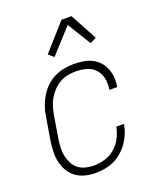

<svg xmlns="http://www.w3.org/2000/svg" viewBox="-140 -839 781 936"><g transform="rotate(-20 250.0 -371.5)"><path d="M195 8Q167 8 141 1.5Q115 -5 94 -20Q73 -35 59.5 -57.5Q46 -80 40 -106Q34 -132 35 -160Q36 -188 40 -215L60 -335Q64 -361 72.5 -385.5Q81 -410 95 -433Q109 -456 128.5 -475Q148 -494 172 -506Q196 -518 222 -523Q248 -528 273 -528Q297 -528 321 -524.5Q345 -521 365.5 -511Q386 -501 401.5 -485Q417 -469 426 -448Q435 -427 437.5 -403.5Q440 -380 436 -356L435 -350H395V-354Q400 -383 394 -410Q388 -437 370.5 -456.5Q353 -476 326 -483.5Q299 -491 270 -491Q250 -491 229 -487Q208 -483 188.5 -472Q169 -461 153.5 -445Q138 -429 126.5 -410Q115 -391 109 -370.5Q103 -350 99 -329L79 -209Q76 -187 75 -165Q74 -143 78.5 -122.5Q83 -102 92.5 -83.5Q102 -65 118 -52.5Q134 -40 155 -34.5Q176 -29 199 -29Q227 -29 256 -37.5Q285 -46 308.5 -66.5Q332 -87 346 -114.5Q360 -142 365 -170H405Q401 -146 391.5 -122.5Q382 -99 367.5 -78Q353 -57 333 -39.5Q313 -22 290.5 -11.5Q268 -1 243 3.5Q218 8 195 8ZM198 -592 171 -615 292 -751H344L419 -612L387 -595L312 -717Z"/></g></svg>

Font: Iosevka Extralight Oblique
Style: Regular
Weight: 200
Italic angle: -9°
Monospace: yes
Designer: Belleve Invis
Foundry: Belleve Invis
Version: Version 32.5.0; ttfautohint (v1.8.4)